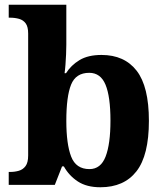

<svg xmlns="http://www.w3.org/2000/svg" viewBox="-20 -780 695 810"><path d="M403.6 10Q345.6 10 308.3 -14.5Q271 -39 249.4 -78H241.8L211.2 0H16.8V-54.6H23.2Q42.2 -54.6 59.5 -59.6Q76.8 -64.6 87.8 -79.3Q98.8 -94 98.8 -124.4V-638.6Q98.8 -667 88.5 -681.2Q78.2 -695.4 60.6 -700.4Q43 -705.4 22 -705.4H16.8V-760H259.8V-591.4Q259.8 -573.8 258.8 -551Q257.8 -528.2 256.2 -506.9Q254.6 -485.6 252.4 -471.2H258.6Q279.4 -504.6 315.4 -526.4Q351.4 -548.2 408.2 -548.2Q505 -548.2 556.6 -481.5Q608.2 -414.8 608.2 -270.2Q608.2 -124.6 555.7 -57.3Q503.2 10 403.6 10ZM357.4 -66.6Q405 -66.6 425.5 -119.5Q446 -172.4 446 -271.2Q446 -372.4 425.2 -422.6Q404.4 -472.8 356.4 -472.8Q300 -472.8 279.9 -422.9Q259.8 -373 259.8 -270.2Q259.8 -172 280.2 -119.3Q300.6 -66.6 357.4 -66.6Z"/></svg>

Font: Noto Serif Hentaigana ExtraLight
Style: Regular
Weight: 200
Designer: Kazuhiro Yamada
Foundry: nipponia
Version: Version 1.000